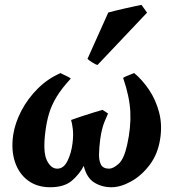

<svg xmlns="http://www.w3.org/2000/svg" viewBox="-20 -767 737 807"><path d="M190.9 20Q135.7 20 97.7 -8.3Q59.6 -36.6 43 -85.9Q26.4 -135.3 35.2 -198.2Q43 -250.5 70.1 -302Q97.2 -353.5 139.4 -395.3Q181.6 -437 234.9 -460Q236.8 -458 246.6 -453.6Q256.3 -449.2 265.9 -444.3Q275.4 -439.5 277.3 -436.5Q239.3 -395.5 217.8 -359.9Q196.3 -324.2 186 -289.3Q175.8 -254.4 170.9 -215.3Q159.7 -128.4 176.8 -93.3Q193.8 -58.1 220.7 -58.1Q248 -58.1 263.9 -91.1Q279.8 -124 284.7 -164.1Q289.1 -199.2 286.1 -223.9Q283.2 -248.5 278.8 -262.7Q293 -268.1 320.3 -277.1Q347.7 -286.1 374.3 -294.4Q400.9 -302.7 411.1 -305.2Q418.5 -300.3 426.3 -295.2Q434.1 -290 434.1 -290Q434.1 -290 420.7 -258.8Q407.2 -227.5 400.9 -179.2Q397 -147.5 396.2 -119.6Q395.5 -91.8 404.5 -75Q413.6 -58.1 438.5 -58.1Q455.6 -58.1 478.3 -78.1Q501 -98.1 514.2 -157.2Q530.8 -231.4 527.8 -295.7Q524.9 -359.9 497.6 -439.5Q500 -441.9 510 -446.3Q520 -450.7 530.5 -454.6Q541 -458.5 543.9 -460Q579.1 -430.7 606.9 -388.9Q634.8 -347.2 648.4 -296.1Q662.1 -245.1 653.8 -187Q644.5 -121.1 609.9 -75Q575.2 -28.8 531 -4.4Q486.8 20 448.2 20Q408.2 20 376.2 0.2Q344.2 -19.5 332 -69.8Q315.4 -36.6 283 -8.3Q250.5 20 190.9 20ZM598.1 -713.9 389.6 -493.7Q381.8 -496.1 368.9 -503.9Q356 -511.7 347.7 -519.5L435.1 -714.4Q443.4 -716.8 462.2 -721.4Q481 -726.1 503.4 -731.2Q525.9 -736.3 545.7 -740.5Q565.4 -744.6 574.7 -746.6Z"/></svg>

Font: Gentium Book Plus
Style: Bold Italic
Weight: 700
Italic angle: -8°
Designer: Victor Gaultney, Annie Olsen, Iska Routamaa, Becca Hirsbrunner
Foundry: SIL International
Version: Version 6.101